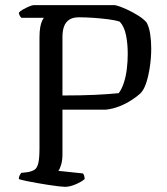

<svg xmlns="http://www.w3.org/2000/svg" viewBox="-20 -724 646 744"><path d="M232 0Q225 0 207.5 -2Q190 -4 167.5 -7.5Q145 -11 122 -15Q99 -19 80.5 -23Q62 -27 53 -30Q53 -38 56 -44Q59 -50 62 -54L88 -57Q104 -60 114 -66.5Q124 -73 128.5 -92Q133 -111 133 -149V-578Q133 -603 136 -619Q139 -635 143.5 -644Q148 -653 150 -655H63Q59 -658 56 -664.5Q53 -671 53 -675Q58 -681 69.5 -687.5Q81 -694 93 -699Q105 -704 110 -704H426Q447 -699 470.5 -688Q494 -677 515 -664Q536 -651 548 -637Q558 -619 562 -592Q566 -565 566 -536Q566 -502 561 -467Q556 -432 547 -404Q538 -376 524 -362Q511 -350 489.5 -336Q468 -322 442.5 -312Q417 -302 390 -299H222V-126Q222 -103 217 -86Q212 -69 206 -62L301 -52Q304 -50 306 -43.5Q308 -37 308 -30Q295 -19 272.5 -9.5Q250 0 232 0ZM222 -354Q295 -354 348 -356.5Q401 -359 440 -363Q452 -379 460 -403.5Q468 -428 471.5 -457Q475 -486 475 -515Q475 -556 468 -589Q461 -622 444 -640Q426 -646 398 -649.5Q370 -653 340 -655Q310 -657 286 -657Q262 -657 248 -647.5Q234 -638 228 -621Q222 -604 222 -581Z"/></svg>

Font: Texturina Medium 12pt Light
Style: Regular
Weight: 300
Version: Version 1.002